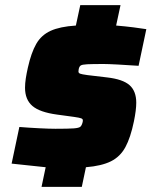

<svg xmlns="http://www.w3.org/2000/svg" viewBox="-20 -716 587 744"><path d="M141 8 157 -68Q128 -71 95.5 -74.5Q63 -78 25 -82L55 -224Q92 -221 132 -219Q172 -217 195 -217Q245 -217 265.5 -218.5Q286 -220 291.5 -225Q297 -230 300 -242Q301 -245 301 -250Q301 -255 294.5 -257.5Q288 -260 267 -263L201 -272Q134 -281 105.5 -305.5Q77 -330 77 -376Q77 -393 80 -412.5Q83 -432 88 -454Q101 -512 120.5 -546Q140 -580 176 -596.5Q212 -613 274 -617L291 -696H447L430 -617Q466 -614 497.5 -610Q529 -606 547 -603L517 -461Q474 -464 436 -466Q398 -468 382 -468Q338 -468 318 -467Q298 -466 292.5 -462Q287 -458 285 -448Q284 -444 284 -439Q284 -433 290.5 -430.5Q297 -428 319 -425L395 -416Q456 -409 482 -386Q508 -363 508 -318Q508 -290 499 -246Q486 -183 466 -146Q446 -109 410 -91Q374 -73 313 -68L297 8Z"/></svg>

Font: Saira Black
Style: Italic
Weight: 900
Italic angle: -12°
Designer: Hector Gatti with collaboration of the Omnibus-Type team
Foundry: Omnibus-Type
Version: Version 1.100; ttfautohint (v1.8.3)